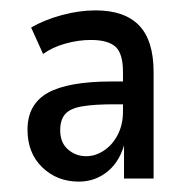

<svg xmlns="http://www.w3.org/2000/svg" viewBox="-20 -734 355 370"><path d="M132 -384Q90 -384 61.5 -411.5Q33 -439 33 -484Q33 -533 72 -555Q111 -577 196 -577H225V-533H200Q161 -533 138 -529Q115 -525 105.5 -514Q96 -503 96 -483Q96 -459 111 -446Q126 -433 146 -433Q164 -433 180.5 -444Q197 -455 207 -474.5Q217 -494 217 -519V-595Q217 -631 202.5 -644Q188 -657 155 -657Q131 -657 106 -650Q81 -643 63 -630L40 -681Q66 -696 99.5 -705Q133 -714 164 -714Q220 -714 248 -685Q276 -656 276 -595V-390H219V-465H222Q213 -425 188.5 -404.5Q164 -384 132 -384Z"/></svg>

Font: Nunito Sans 7pt Condensed Medium
Style: Regular
Weight: 500
Width: 3
Designer: Vernon Adams
Foundry: Vernon Adams
Version: Version 3.101;gftools[0.9.27]